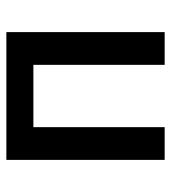

<svg xmlns="http://www.w3.org/2000/svg" viewBox="13 -551 538 604"><g transform="rotate(-90 282.0 -249.0)"><path d="M81 0V-498H483V0H380V-413H184V0Z"/></g></svg>

Font: Nunito Sans 7pt Condensed SemiBold
Style: Regular
Weight: 600
Width: 3
Designer: Vernon Adams
Foundry: Vernon Adams
Version: Version 3.101;gftools[0.9.27]